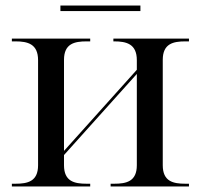

<svg xmlns="http://www.w3.org/2000/svg" viewBox="-20 -676 728 696"><path d="M199 -636H489V-656H199ZM23 0H307V-10H294C250 -10 212 -18 212 -77V-114L476 -408V-77C476 -18 438 -10 394 -10H381V0H665V-10H652C608 -10 570 -18 570 -77V-459C570 -518 608 -526 652 -526H665V-536H391V-526H394C438 -526 476 -517 476 -458V-423L212 -129V-459C212 -518 250 -526 294 -526H307V-536H23V-526H36C80 -526 118 -517 118 -458V-77C118 -18 80 -10 36 -10H23Z"/></svg>

Font: Noto Serif Display
Style: Regular
Weight: 400
Designer: Monotype Design Team
Foundry: Monotype Imaging Inc.
Version: Version 2.009